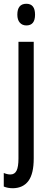

<svg xmlns="http://www.w3.org/2000/svg" viewBox="-33 -759 264 1019"><path d="M59 -681Q59 -739 107 -739Q153 -739 153 -681Q153 -624 107 -624Q85 -624 72 -639Q59 -654 59 -681ZM36 240Q8 240 -13 231V159Q6 167 22 167Q45 167 55 146.5Q65 126 65 83V-537H146V82Q146 163 118 201Q90 239 36 240Z"/></svg>

Font: Noto Sans Malayalam ExtraCondensed
Style: Regular
Weight: 400
Width: 2
Designer: Jelle Bosma - Monotype Design Team
Foundry: Monotype Imaging Inc.
Version: Version 2.104; ttfautohint (v1.8.4.7-5d5b)